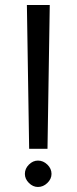

<svg xmlns="http://www.w3.org/2000/svg" viewBox="-20 -726 306 764"><path d="M87 -706H178L169 -134H96ZM79 -34Q79 -55 95 -71Q111 -87 131 -87Q152 -87 168.5 -71Q185 -55 185 -34Q185 -14 168.5 2Q152 18 131 18Q111 18 95 2Q79 -14 79 -34Z"/></svg>

Font: Bellota Text
Style: Bold
Weight: 700
Designer: Kemie Guaida
Foundry: Kemie Guaida
Version: Version 4.001